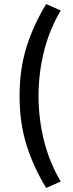

<svg xmlns="http://www.w3.org/2000/svg" viewBox="-20 -754 364 952"><path d="M209 178Q146 75 111.5 -35Q77 -145 77 -278Q77 -411 111.5 -521Q146 -631 209 -734L281 -702Q224 -605 197.5 -497Q171 -389 171 -278Q171 -167 197.5 -59Q224 49 281 146Z"/></svg>

Font: TT Toshiba Sans Medium
Style: Regular
Weight: 500
Designer: Paul D. Hunt
Foundry: Toshiba Corporation
Version: Version 2.020;PS 2.000;hotconv 1.0.86;makeotf.lib2.5.63406